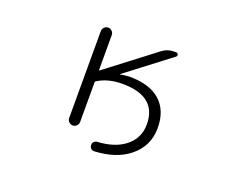

<svg xmlns="http://www.w3.org/2000/svg" viewBox="-99 -723 1199 965"><g transform="rotate(20 500.0 -241.0)"><path d="M360.4 -330.1Q360.4 -325.2 364.3 -328.1L620.1 -523.4Q647.5 -544.9 682.6 -544.9H694.3Q702.1 -544.9 705.1 -537.1Q708 -529.3 701.2 -524.4L466.8 -345.7Q465.8 -344.7 466.3 -344.2Q466.8 -343.8 466.8 -343.8Q491.2 -348.6 516.6 -349.6Q625 -349.6 681.2 -298.8Q737.3 -248 737.3 -155.3Q737.3 -57.6 661.1 2.9Q592.8 57.6 478.5 63.5Q477.5 63.5 476.6 63.5Q466.8 63.5 460 57.6Q452.1 49.8 452.1 39.1Q451.2 29.3 458 22Q464.8 14.6 475.6 13.7Q564.5 8.8 618.2 -31.2Q679.7 -77.1 679.7 -153.3Q679.7 -303.7 495.1 -303.7Q418 -303.7 364.3 -269.5Q360.4 -267.6 360.4 -263.7V-50.8Q360.4 -39.1 351.6 -30.3Q342.8 -21.5 331.1 -21.5Q319.3 -21.5 310.5 -30.3Q301.8 -39.1 301.8 -50.8V-515.6Q301.8 -527.3 310.5 -536.1Q319.3 -544.9 331.1 -544.9Q342.8 -544.9 351.6 -536.1Q360.4 -527.3 360.4 -515.6Z"/></g></svg>

Font: Rounded-L Mgen+ 1m light
Style: Regular
Weight: 200
Designer: [Source Han Sans]
Ryoko NISHIZUKA  (kana & ideographs); Paul D. Hunt (Latin, Greek & Cyrillic); Wenlong ZHANG  (bopomofo
Version: Version 1.059.20150602